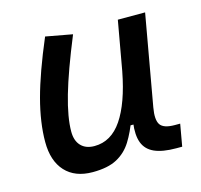

<svg xmlns="http://www.w3.org/2000/svg" viewBox="-84 -618 754 720"><g transform="rotate(-15 293.0 -258.0)"><path d="M191.4 10.3Q123 10.3 85.4 -30.5Q47.9 -71.3 47.9 -145Q47.9 -219.7 72 -310.3Q96.2 -400.9 149.9 -527.3L253.4 -508.3Q200.2 -378.9 176.3 -295.7Q152.3 -212.4 152.3 -157.2Q152.3 -121.6 170.9 -102.1Q189.5 -82.5 223.1 -82.5Q288.1 -82.5 330.6 -145.3Q373 -208 395.5 -325.7L386.7 -122.6H354.5L382.3 -146Q365.2 -98.1 343.3 -63Q321.3 -27.8 285.9 -8.8Q250.5 10.3 191.4 10.3ZM516.6 4.9Q463.9 4.9 432.6 -9Q401.4 -22.9 390.1 -52.7Q378.9 -82.5 385.3 -129.9L379.4 -234.9L429.7 -517.6H535.6L473.1 -165.5Q464.8 -118.7 477.8 -99.6Q490.7 -80.6 533.7 -80.6H554.7L539.6 4.9Z"/></g></svg>

Font: Cascadia Code PL
Style: Italic
Weight: 400
Italic angle: -10°
Monospace: yes
Designer: Aaron Bell
Foundry: Saja Typeworks
Version: Version 2404.023